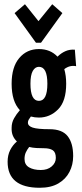

<svg xmlns="http://www.w3.org/2000/svg" viewBox="-20 -712 390 908"><path d="M164 -156Q144 -156 126 -161Q120 -153 116 -146.5Q112 -140 112 -132Q112 -116 135 -108.5Q158 -101 214 -101Q274 -101 300 -68Q326 -35 326 26Q326 67 308.5 101Q291 135 256 155.5Q221 176 168 176Q16 176 16 53Q16 22 28 -2Q40 -26 60 -43Q48 -54 41 -70Q34 -86 35 -108Q35 -132 46.5 -152.5Q58 -173 74 -191Q35 -232 35 -316Q35 -395 71 -437.5Q107 -480 164 -480Q218 -480 252 -444Q269 -461 289.5 -470Q310 -479 334 -477L340 -399Q310 -405 284 -385Q293 -354 293 -316Q293 -233 254.5 -194.5Q216 -156 164 -156ZM164 -235Q204 -235 204 -316Q204 -396 164 -396Q146 -396 135 -376.5Q124 -357 124 -316Q124 -235 164 -235ZM96 40Q96 67 117.5 79.5Q139 92 173 92Q205 92 224.5 75Q244 58 244 35Q244 8 229.5 -1.5Q215 -11 188 -11Q170 -11 152 -12Q134 -13 118 -17Q108 -4 102 9Q96 22 96 40ZM98 -692 162 -612 227 -692 275 -650 174 -510H150L49 -650Z"/></svg>

Font: Inconsolata ExtraCondensed ExtraBold
Style: Regular
Weight: 800
Width: 2
Monospace: yes
Designer: Raph Levien, Cyreal, Brenton Simpson
Foundry: Raph Levien, Cyreal, Google
Version: Version 3.001; ttfautohint (v1.8.2.53-6de2)